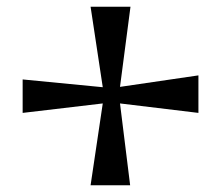

<svg xmlns="http://www.w3.org/2000/svg" viewBox="-20 -557 664 568"><path d="M248 -9H365L335 -251L567 -223V-334L335 -300L366 -537H248L284 -299L47 -322V-223L284 -251Z"/></svg>

Font: Sinistre
Style: Bold
Weight: 700
Designer: Jules Durand
Foundry: Collletttivo
Version: Version 69.420;Glyphs 3.2 (3217)